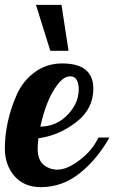

<svg xmlns="http://www.w3.org/2000/svg" viewBox="-38 -770 470 790"><path d="M117 -158Q117 -113 141 -92.5Q165 -72 199 -72Q238 -72 290 -111.5Q342 -151 367 -204H412Q363 -116 291 -58Q219 0 130 0Q61 0 21.5 -45.5Q-18 -91 -18 -159Q-18 -212 -6 -268Q6 -324 31 -380.5Q56 -437 105 -473Q154 -509 218 -509Q346 -509 346 -405Q346 -321 274.5 -266.5Q203 -212 120 -201Q117 -177 117 -158ZM286 -400Q286 -456 251 -456Q225 -456 199.5 -423Q174 -390 156.5 -345Q139 -300 128 -249Q194 -250 239.5 -297Q285 -344 286 -400ZM169 -561 110 -750H215L244 -561Z"/></svg>

Font: Lobster 1.3
Style: Regular
Weight: 400
Designer: Pablo Impallari
Foundry: Pablo Impallari. www.impallari.com
Version: Version 1.003 2010